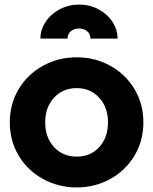

<svg xmlns="http://www.w3.org/2000/svg" viewBox="-20 -809 671 841"><path d="M23 -273Q23 -354 62 -419Q101 -484 168.5 -521Q236 -558 316 -558Q396 -558 463 -521Q530 -484 569 -419Q608 -354 608 -273Q608 -192 569 -127Q530 -62 463 -25Q396 12 316 12Q236 12 168.5 -25Q101 -62 62 -127Q23 -192 23 -273ZM316 -123Q377 -123 415 -165Q453 -207 453 -273Q453 -339 414.5 -381Q376 -423 316 -423Q255 -423 216.5 -381Q178 -339 178 -273Q178 -207 216.5 -165Q255 -123 316 -123ZM326 -789Q372 -789 411 -768.5Q450 -748 472.5 -713.5Q495 -679 495 -640H376Q376 -660 362 -672Q348 -684 326 -684Q304 -684 290 -672Q276 -660 276 -640H157Q157 -679 180 -713.5Q203 -748 242 -768.5Q281 -789 326 -789Z"/></svg>

Font: BLUETTI 2.0
Style: Bold
Weight: 700
Designer: Stijn de Vries
Foundry: tokotype
Version: Version 2.005;October 31, 2023;FontCreator 14.0.0.2814 64-bi